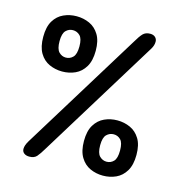

<svg xmlns="http://www.w3.org/2000/svg" viewBox="-100 -759 819 853"><g transform="rotate(15 309.5 -333.0)"><path d="M109 0Q94 0 84.8 -7.2Q75.5 -14.5 75.5 -27Q75.5 -43 88.5 -64.5L425.5 -612.5Q442 -641 454.2 -653.8Q466.5 -666.5 487.5 -666.5Q502.5 -666.5 511 -658.5Q519.5 -650.5 519.5 -638Q519.5 -621 509 -604L171 -54Q154.5 -26 143 -13Q131.5 0 109 0ZM446.5 -3Q415 -3 387.5 -15.5Q360 -28 343 -56.2Q326 -84.5 326 -130.5Q326 -176.5 343 -204.2Q360 -232 387.5 -244.5Q415 -257 446.5 -257Q478.5 -257 506 -244.5Q533.5 -232 550.5 -204.2Q567.5 -176.5 567.5 -130.5Q567.5 -84.5 550.5 -56.2Q533.5 -28 506 -15.5Q478.5 -3 446.5 -3ZM446.5 -67Q465.5 -67 478.8 -80.8Q492 -94.5 492 -130.5Q492 -166 478.8 -179.5Q465.5 -193 446.5 -193Q428 -193 414.2 -179.5Q400.5 -166 400.5 -130.5Q400.5 -94.5 414.2 -80.8Q428 -67 446.5 -67ZM152 -403Q120.5 -403 92.8 -415.5Q65 -428 48.2 -456.2Q31.5 -484.5 31.5 -530.5Q31.5 -576.5 48.2 -604.2Q65 -632 92.8 -644.5Q120.5 -657 152 -657Q184 -657 211.5 -644.5Q239 -632 256 -604.2Q273 -576.5 273 -530.5Q273 -484.5 256 -456.2Q239 -428 211.5 -415.5Q184 -403 152 -403ZM152 -467Q171 -467 184.5 -480.8Q198 -494.5 198 -530.5Q198 -566 184.5 -579.5Q171 -593 152 -593Q133.5 -593 120 -579.5Q106.5 -566 106.5 -530.5Q106.5 -494.5 120 -480.8Q133.5 -467 152 -467Z"/></g></svg>

Font: Sono Monospace SemiBold
Style: Regular
Weight: 600
Designer: Tyler Finck
Foundry: Tyler Finck
Version: Version 2.112